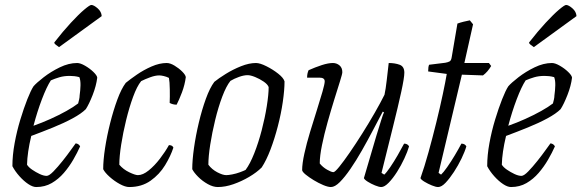

<svg xmlns="http://www.w3.org/2000/svg" viewBox="-20 -754 2344 774"><path d="M126 0Q112 0 94 -12Q76 -24 58.5 -43.5Q41 -63 30 -84Q30 -128 39 -177Q48 -226 62 -272Q76 -318 90 -353.5Q104 -389 115 -406Q127 -420 156 -442.5Q185 -465 221 -482.5Q257 -500 291 -500Q304 -500 323 -489Q342 -478 356.5 -464Q371 -450 372 -441Q368 -408 353.5 -371Q339 -334 326 -314Q308 -296 273 -277Q238 -258 193.5 -240Q149 -222 106 -206Q90 -139 89 -90Q95 -80 109.5 -70Q124 -60 140 -52.5Q156 -45 168 -45Q178 -45 195.5 -63Q213 -81 232.5 -105.5Q252 -130 266.5 -150.5Q281 -171 285 -176Q297 -175 303 -164Q292 -139 275.5 -110.5Q259 -82 237.5 -57Q216 -32 188.5 -16Q161 0 126 0ZM115 -247Q149 -259 183.5 -274.5Q218 -290 247.5 -306.5Q277 -323 295 -337Q297 -344 299 -353Q301 -362 301 -369Q304 -390 304.5 -410Q305 -430 300 -443Q289 -446 279.5 -447Q270 -448 261 -448Q238 -448 219.5 -442.5Q201 -437 185 -430Q168 -404 149 -354Q130 -304 115 -247ZM218 -564Q212 -568 205 -573.5Q198 -579 199 -583Q234 -628 266 -662.5Q298 -697 320 -715.5Q342 -734 348 -734Q358 -734 373.5 -720.5Q389 -707 390 -689Z M501 0Q485 0 463 -12Q441 -24 422 -41Q403 -58 396 -72Q396 -108 403.5 -157Q411 -206 424 -257.5Q437 -309 453 -352.5Q469 -396 487 -420Q504 -434 531.5 -453Q559 -472 591 -486Q623 -500 652 -500Q666 -500 683.5 -489.5Q701 -479 714.5 -465.5Q728 -452 729 -443Q725 -412 713.5 -381.5Q702 -351 692 -332Q677 -332 664 -339Q665 -362 664.5 -393.5Q664 -425 661 -440Q651 -445 640 -447.5Q629 -450 622 -450Q606 -450 585.5 -442.5Q565 -435 549 -427Q532 -406 516.5 -363.5Q501 -321 488.5 -270Q476 -219 468.5 -171Q461 -123 461 -90Q477 -71 501 -59.5Q525 -48 536 -48Q556 -48 579.5 -67Q603 -86 624.5 -114Q646 -142 661 -169Q675 -169 679 -159Q668 -125 645.5 -88Q623 -51 587 -25.5Q551 0 501 0Z M858 0Q839 0 817.5 -12Q796 -24 779 -41Q762 -58 755 -72Q755 -108 762 -157.5Q769 -207 781.5 -259.5Q794 -312 810 -356Q826 -400 844 -424Q861 -438 890 -456Q919 -474 951.5 -487Q984 -500 1012 -500Q1028 -500 1054 -487Q1080 -474 1101.5 -457Q1123 -440 1127 -426Q1127 -391 1120 -343Q1113 -295 1100 -245Q1087 -195 1070.5 -151.5Q1054 -108 1035 -79Q1015 -59 984.5 -41Q954 -23 921 -11.5Q888 0 858 0ZM892 -48Q901 -48 916.5 -51Q932 -54 947 -59.5Q962 -65 970 -69Q988 -93 1005 -136Q1022 -179 1035 -229Q1048 -279 1055.5 -326Q1063 -373 1063 -403Q1059 -414 1043 -425Q1027 -436 1008.5 -443.5Q990 -451 978 -451Q963 -451 943.5 -444Q924 -437 909 -428Q892 -407 876 -364.5Q860 -322 847.5 -270.5Q835 -219 827.5 -171Q820 -123 820 -90Q834 -71 856 -59.5Q878 -48 892 -48Z M1314 0Q1302 0 1283 -8Q1264 -16 1245 -27.5Q1226 -39 1212.5 -50Q1199 -61 1198 -68Q1198 -94 1207 -135Q1216 -176 1230 -222Q1244 -268 1257.5 -310.5Q1271 -353 1280 -384.5Q1289 -416 1289 -426Q1289 -441 1268 -441H1218Q1218 -458 1224 -471Q1251 -483 1277 -491.5Q1303 -500 1322 -500Q1337 -500 1348.5 -490.5Q1360 -481 1360 -463Q1360 -456 1350.5 -426Q1341 -396 1327.5 -352.5Q1314 -309 1300.5 -261Q1287 -213 1278 -169Q1269 -125 1269 -95Q1281 -80 1298.5 -70Q1316 -60 1324 -60Q1330 -60 1347.5 -81.5Q1365 -103 1389.5 -138.5Q1414 -174 1440.5 -216Q1467 -258 1490.5 -299Q1514 -340 1530 -372Q1535 -395 1539 -430.5Q1543 -466 1547 -500Q1572 -500 1591 -493Q1610 -486 1610 -461Q1610 -441 1597.5 -383.5Q1585 -326 1564 -242Q1543 -158 1518 -57L1529 -50Q1538 -58 1553 -80Q1568 -102 1583 -128Q1598 -154 1609 -175Q1623 -175 1629 -164Q1623 -143 1610 -115Q1597 -87 1580.5 -61Q1564 -35 1547 -17.5Q1530 0 1517 0Q1508 0 1492 -6.5Q1476 -13 1462.5 -21.5Q1449 -30 1447 -36L1497 -206Q1508 -242 1516.5 -269Q1525 -296 1528 -301L1523 -304Q1505 -270 1483.5 -229Q1462 -188 1439 -147.5Q1416 -107 1393 -73.5Q1370 -40 1350 -20Q1330 0 1314 0Z M1746 0Q1737 0 1721 -6.5Q1705 -13 1691 -21.5Q1677 -30 1675 -36Q1691 -81 1707.5 -140.5Q1724 -200 1739 -261Q1754 -322 1765 -374Q1776 -426 1781 -456L1706 -466Q1706 -475 1707 -482.5Q1708 -490 1710 -493L1775 -501Q1786 -503 1792.5 -506.5Q1799 -510 1801 -524L1824 -659Q1835 -663 1849 -666.5Q1863 -670 1874 -672L1887 -656L1852 -500H1951L1960 -488Q1946 -464 1927 -450L1842 -453L1748 -57L1758 -50Q1767 -58 1782.5 -80Q1798 -102 1813.5 -128Q1829 -154 1840 -175Q1854 -175 1860 -164Q1854 -143 1840.5 -115Q1827 -87 1810 -61Q1793 -35 1776.5 -17.5Q1760 0 1746 0Z M2040 0Q2026 0 2008 -12Q1990 -24 1972.5 -43.5Q1955 -63 1944 -84Q1944 -128 1953 -177Q1962 -226 1976 -272Q1990 -318 2004 -353.5Q2018 -389 2029 -406Q2041 -420 2070 -442.5Q2099 -465 2135 -482.5Q2171 -500 2205 -500Q2218 -500 2237 -489Q2256 -478 2270.5 -464Q2285 -450 2286 -441Q2282 -408 2267.5 -371Q2253 -334 2240 -314Q2222 -296 2187 -277Q2152 -258 2107.5 -240Q2063 -222 2020 -206Q2004 -139 2003 -90Q2009 -80 2023.5 -70Q2038 -60 2054 -52.5Q2070 -45 2082 -45Q2092 -45 2109.5 -63Q2127 -81 2146.5 -105.5Q2166 -130 2180.5 -150.5Q2195 -171 2199 -176Q2211 -175 2217 -164Q2206 -139 2189.5 -110.5Q2173 -82 2151.5 -57Q2130 -32 2102.5 -16Q2075 0 2040 0ZM2029 -247Q2063 -259 2097.5 -274.5Q2132 -290 2161.5 -306.5Q2191 -323 2209 -337Q2211 -344 2213 -353Q2215 -362 2215 -369Q2218 -390 2218.5 -410Q2219 -430 2214 -443Q2203 -446 2193.5 -447Q2184 -448 2175 -448Q2152 -448 2133.5 -442.5Q2115 -437 2099 -430Q2082 -404 2063 -354Q2044 -304 2029 -247ZM2132 -564Q2126 -568 2119 -573.5Q2112 -579 2113 -583Q2148 -628 2180 -662.5Q2212 -697 2234 -715.5Q2256 -734 2262 -734Q2272 -734 2287.5 -720.5Q2303 -707 2304 -689Z"/></svg>

Font: Texturina 72pt 72pt ExtraLight
Style: Italic
Weight: 200
Italic angle: -11°
Designer: Guillermo Torres Carreño
Foundry: Omnibus-Type
Version: Version 1.002; ttfautohint (v1.8.3)